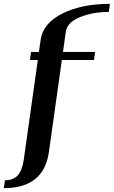

<svg xmlns="http://www.w3.org/2000/svg" viewBox="-49 -770 592 998"><path d="M205.1 20.5Q178.7 208 -29.3 208Q-29.3 208 -23.4 167Q20.5 167 43.5 141.1Q66.4 115.2 74.2 62.5L147.5 -458H106.4L112.3 -500H153.3L162.1 -562.5Q173.8 -648.4 274.4 -699.2Q375 -750 522.5 -750L516.6 -708Q432.6 -708 366.2 -680.7Q299.8 -653.3 293 -604.5L278.3 -500H445.3L439.5 -458H272.5Z"/></svg>

Font: okolaks
Style: BoldItalic
Weight: 600
Width: 8
Italic angle: -8°
Version: Version 000.6.0